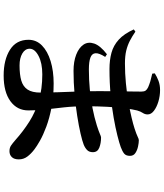

<svg xmlns="http://www.w3.org/2000/svg" viewBox="56 -892 887 1040"><g transform="rotate(90 500.0 -372.5)"><path d="M379.4 -753.2Q403.4 -747.9 420.3 -742.9Q437.2 -737.8 453.2 -730.9Q465.9 -724.7 471.2 -717.2Q476.6 -709.6 476.6 -694.6Q476.6 -683.3 476.3 -658.1Q476 -632.8 475.4 -599.5Q474.7 -566.2 474.5 -530.7Q474.2 -495.2 474.2 -462.7Q474.2 -407.3 476.3 -349.5Q478.5 -291.7 480.2 -239.1Q482 -186.6 482 -147.6Q482 -102.5 465.6 -77.9Q449.1 -53.2 416.9 -43.8Q384.7 -34.4 334.9 -34.4Q295.5 -34.4 270 -49.4Q244.5 -64.4 244.5 -89.2Q244.5 -116.9 283.2 -137.2Q321.9 -157.6 383.3 -157.6Q462.2 -157.6 524.7 -139Q587.2 -120.5 639.6 -87.2Q692 -54 739.5 -11.4Q757.3 4 769.4 12.1Q781.5 20.2 799.8 20.2Q819 20.2 831.4 7.5Q843.8 -5.2 843.8 -30.5Q843.8 -56.1 828.7 -76.4Q813.6 -96.8 788.9 -115.4Q773 -127.6 742.4 -145.1Q711.7 -162.5 666.5 -179.4Q621.2 -196.2 562.5 -207.7Q503.9 -219.1 432.5 -219.1Q365.2 -219.1 311.6 -202.7Q258 -186.3 227 -155.9Q196 -125.5 196 -82.9Q196 -16.6 250.1 17.5Q304.1 51.7 389.6 51.7Q478.6 51.7 528.6 15.2Q578.6 -21.2 578.6 -82.3Q578.6 -131.2 573.2 -176.9Q567.8 -222.7 562 -275.6Q556.1 -328.4 556.1 -397.9Q556.1 -456 559 -509.4Q561.8 -562.8 567.3 -605.5Q572.8 -648.1 578.9 -671.4Q584.1 -689.9 592.2 -701.8Q600.3 -713.8 600.3 -728.3Q600.3 -747.3 580.5 -762.3Q560.8 -777.4 530.4 -786.5Q500 -795.5 468.1 -795.5Q440.9 -795.5 418.4 -787.1Q396 -778.6 377.9 -767ZM151.7 -661.9 139.8 -653.2Q163.8 -600.2 195.3 -571.7Q226.7 -543.1 266.3 -532.3Q305.9 -521.5 354.5 -521.5Q428.9 -521.5 495.6 -527.9Q562.4 -534.3 618.2 -544.2Q674.1 -554.1 714.7 -564.4Q755.3 -574.6 777.3 -582.6Q800 -591 812.4 -600.9Q824.7 -610.8 824.7 -632.5Q824.7 -651.9 809.1 -662Q793.6 -672.1 773.6 -676.3Q753.7 -680.5 739.7 -680.5Q733.6 -680.5 720.4 -673.9Q707.3 -667.3 676 -657.2Q653.9 -649.9 616.4 -641Q578.9 -632.1 531.5 -623.8Q484.1 -615.5 431 -610.4Q378 -605.3 324.6 -605.3Q283.6 -605.3 254.6 -612.3Q225.6 -619.4 201.4 -631.9Q177.2 -644.5 151.7 -661.9ZM288.8 -498.4 274.3 -507.7Q227.8 -471.8 216.5 -439Q205.3 -406.2 222.1 -381Q239 -355.9 276.4 -341.3Q313.7 -326.8 364.5 -326.8Q427.1 -326.8 489.6 -332.3Q552.1 -337.8 607.6 -346.6Q663.1 -355.3 704 -364.8Q744.9 -374.3 763.8 -381.8Q781.6 -389 793.2 -400.3Q804.8 -411.5 804.8 -431.6Q804.8 -456.8 780.4 -466.3Q756 -475.9 725.3 -475.9Q719.7 -475.9 705.9 -469.6Q692.1 -463.4 660.4 -453.2Q616.3 -439.4 567 -429.8Q517.7 -420.2 465.1 -415Q412.4 -409.9 356.5 -409.9Q315.2 -409.9 292.8 -418.1Q270.4 -426.2 268.9 -445.6Q267.4 -465 288.8 -498.4Z"/></g></svg>

Font: Noto Serif SC
Style: Regular
Weight: 200
Designer: Ryoko NISHIZUKA 西塚涼子 (kana & ideographs); Frank Grießhammer (Latin, Greek & Cyrillic); Wenlong ZHANG 张文龙 (bopomofo); San
Foundry: Adobe
Version: Version 2.001;hotconv 1.1.0;makeotfexe 2.6.0